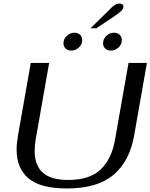

<svg xmlns="http://www.w3.org/2000/svg" viewBox="-20 -1056 851 1086"><path d="M74 -210Q74 -245 82 -291L154 -700H258L182 -268Q176 -232 176 -201Q176 -122 221.5 -80Q267 -38 366 -38Q487 -38 549.5 -97.5Q612 -157 631 -268L707 -700H811L739 -291Q714 -146 623 -68Q532 10 358 10Q210 10 142 -46.5Q74 -103 74 -210ZM611 -1013Q634 -1036 655 -1036Q666 -1036 672 -1031.5Q678 -1027 678 -1019Q678 -1007 666.5 -995Q655 -983 625 -963L525 -896H492ZM339 -811Q339 -835 357.5 -853Q376 -871 401 -871Q420 -871 432.5 -859.5Q445 -848 445 -830Q445 -805 426.5 -787.5Q408 -770 383 -770Q363 -770 351 -781.5Q339 -793 339 -811ZM563 -811Q563 -835 581.5 -853Q600 -871 625 -871Q644 -871 656.5 -859.5Q669 -848 669 -830Q669 -805 650.5 -787.5Q632 -770 607 -770Q587 -770 575 -781.5Q563 -793 563 -811Z"/></svg>

Font: Fahkwang
Style: Italic
Weight: 400
Italic angle: -10°
Version: Version 1.000; ttfautohint (v1.6)